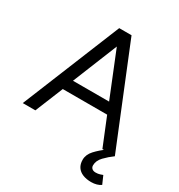

<svg xmlns="http://www.w3.org/2000/svg" viewBox="-209 -838 1106 1188"><g transform="rotate(30 344.0 -244.0)"><path d="M9 0 294 -700H382L667 0H578L497 -199H180L99 0ZM209 -275H467L338 -594ZM619 212Q585 212 559 201.5Q533 191 519 170Q505 149 505 118Q505 81 534.5 49Q564 17 602 -10L667 0Q634 24 606 53Q578 82 578 116Q578 130 587.5 138.5Q597 147 614 147Q631 147 644.5 142.5Q658 138 663 136L688 193Q675 202 657.5 207Q640 212 619 212Z"/></g></svg>

Font: Figtree
Style: Regular
Weight: 400
Designer: Erik Kennedy
Foundry: Erik Kennedy
Version: Version 2.002